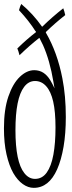

<svg xmlns="http://www.w3.org/2000/svg" viewBox="-24 -843 358 953"><path d="M226.1 -443.8Q229 -439 231.9 -433.6Q239.3 -420.9 246.6 -404.3Q243.7 -422.4 241.2 -436.5Q223.6 -542.5 189.5 -619.1Q182.1 -634.8 171.4 -655.3Q122.1 -616.7 72.8 -568.8Q67.4 -590.8 62 -602.5Q108.4 -647.9 154.8 -683.6Q153.8 -690.4 152.8 -687Q121.1 -737.8 70.3 -792.5Q75.7 -812.5 81.5 -823.2Q139.6 -774.9 185.1 -710Q237.3 -760.7 290 -801.8Q294.9 -790 299.8 -768.1Q251.5 -730.5 203.1 -683.6Q203.6 -683.1 204.6 -679.2Q260.7 -582.5 285.6 -454.1Q302.7 -367.2 302.7 -262.2Q302.7 -180.2 291.5 -114.7Q280.3 -49.3 259.8 -2.9Q218.8 89.4 143.6 89.4Q115.7 89.4 89.4 70.8Q63 52.2 42 16.1Q21 -21 8.3 -76.9Q-4.4 -132.8 -4.4 -206.1Q-4.4 -299.8 17.6 -364Q39.6 -428.2 74.2 -461.4Q108.9 -494.6 146 -494.6Q171.4 -494.6 191.2 -481.9Q210.9 -469.2 226.1 -443.8ZM149.9 44.9Q185.5 44.9 208 13.4Q230.5 -18.1 241 -75.4Q251.5 -132.8 251.5 -210.7Q251.5 -288.6 240 -338.9Q228.5 -389.2 205.3 -415Q182.1 -440.9 149.9 -440.9Q117.7 -440.9 95.7 -411.6Q52.7 -355 52.7 -196.8Q52.7 -39.1 96.7 16.1Q119.1 44.9 149.9 44.9Z"/></svg>

Font: Scarab Serif
Style: Condensed-Light
Weight: 300
Designer: John Roberts
Foundry: Scarab
Version: 1.0